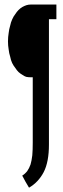

<svg xmlns="http://www.w3.org/2000/svg" viewBox="-20 -658 283 856"><path d="M231.4 -572.3Q231.4 -572.3 231.4 -605.5Q231.4 -637.7 231.4 -637.7Q231.4 -637.7 215.8 -637.7Q201.2 -637.7 181.6 -637.7Q158.2 -637.7 136.7 -637.7Q116.2 -637.7 116.2 -637.7Q116.2 -637.7 116.2 -637.7Q116.2 -637.7 116.2 -637.7Q107.4 -637.7 97.7 -634.8Q88.9 -631.8 80.1 -627Q71.3 -622.1 62.5 -613.3Q54.7 -605.5 47.9 -594.7Q40 -585 34.2 -571.3Q28.3 -558.6 25.4 -543.9Q20.5 -528.3 18.6 -510.7Q15.6 -493.2 15.6 -473.6Q15.6 -473.6 15.6 -473.6Q15.6 -473.6 15.6 -473.6Q15.6 -454.1 18.6 -437.5Q20.5 -419.9 25.4 -405.3Q28.3 -389.6 34.2 -377Q40 -365.2 47.9 -355.5Q54.7 -344.7 62.5 -336.9Q71.3 -329.1 80.1 -324.2Q87.9 -318.4 96.7 -315.4Q106.4 -313.5 115.2 -313.5Q115.2 -313.5 120.1 -313.5Q126 -313.5 126 -313.5Q126 -313.5 126 -275.4Q126 -238.3 126 -188.5Q126 -129.9 126 -75.2Q126 -21.5 126 -21.5Q126 -21.5 126 -21.5Q126 -21.5 126 -21.5Q126 10.7 124 34.2Q121.1 58.6 116.2 75.2Q110.4 91.8 101.6 104.5Q91.8 117.2 79.1 125Q79.1 125 93.8 152.3Q109.4 178.7 109.4 178.7Q109.4 178.7 109.4 178.7Q109.4 178.7 109.4 178.7Q129.9 167 146.5 149.4Q163.1 131.8 174.8 109.4Q186.5 86.9 192.4 55.7Q198.2 25.4 198.2 -13.7Q198.2 -13.7 198.2 -85.9Q198.2 -158.2 198.2 -251Q198.2 -291 198.2 -332Q198.2 -372.1 198.2 -409.2Q198.2 -477.5 198.2 -524.4Q198.2 -572.3 198.2 -572.3Q198.2 -572.3 214.8 -572.3Q231.4 -572.3 231.4 -572.3Z"/></svg>

Font: AgendaMediumCondGoodkids
Style: AgendaMediumCondGoodkids
Weight: 500
Designer: ""
Version: ""